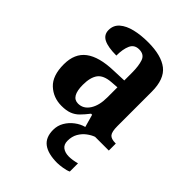

<svg xmlns="http://www.w3.org/2000/svg" viewBox="-225 -660 1009 1009"><g transform="rotate(45 280.0 -155.5)"><path d="M188 10Q127 10 84.5 -29.5Q42 -69 42 -153Q42 -234 94 -273Q146 -312 250 -315L327 -318V-374Q327 -426 316 -457.5Q305 -489 267 -489Q232 -489 218.5 -459Q205 -429 205 -381Q143 -381 112 -396.5Q81 -412 81 -447Q81 -483 107 -505.5Q133 -528 176.5 -538.5Q220 -549 274 -549Q372 -549 421.5 -510.5Q471 -472 471 -378V-123Q471 -81 483 -66.5Q495 -52 527 -52H530V0H355L335 -71H327Q306 -44 288 -26Q270 -8 246.5 1Q223 10 188 10ZM241 -60Q280 -60 303.5 -96Q327 -132 327 -191V-267L286 -264Q231 -260 210 -231.5Q189 -203 189 -148Q189 -60 241 -60ZM384 238Q316 238 281 212Q246 186 246 130Q246 98 261.5 71.5Q277 45 302 26Q327 7 354 0H428Q408 7 387.5 22.5Q367 38 353.5 61.5Q340 85 340 117Q340 145 358 158Q376 171 404 171Q429 171 463 162V223Q449 230 424 234Q399 238 384 238Z"/></g></svg>

Font: Noto Serif Thai SemiCondensed
Style: Bold
Weight: 700
Width: 4
Designer: Monotype Design Team
Foundry: Monotype Imaging Inc.
Version: Version 2.002; ttfautohint (v1.8.4.7-5d5b)